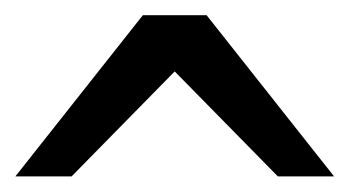

<svg xmlns="http://www.w3.org/2000/svg" viewBox="-20 -801 455 250"><path d="M0 -571.3 166 -781.2H249L415 -571.3H341.8L207.5 -708L73.2 -571.3Z"/></svg>

Font: Andika Compact
Style: Regular
Weight: 400
Designer: Victor Gaultney, Annie Olsen, Julie Remington, Don Collingsworth, Eric Hays, Becca Hirsbrunner
Foundry: SIL International
Version: Version 5.000 ; LnSpcTght